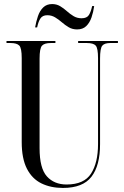

<svg xmlns="http://www.w3.org/2000/svg" viewBox="-20 -916 613 946"><path d="M290 10Q230 10 184 -12.5Q138 -35 112.5 -85Q87 -135 87 -216V-630Q87 -679 75 -691.5Q63 -704 32 -704H12V-714H253V-704H230Q199 -704 187 -691Q175 -678 175 -627V-186Q175 -87 211 -47Q247 -7 308 -7Q394 -7 428.5 -60.5Q463 -114 463 -206V-629Q463 -679 451.5 -691.5Q440 -704 408 -704H365V-714H561V-704H523Q495 -704 484 -691Q473 -678 473 -627V-206Q473 -100 430.5 -45Q388 10 290 10ZM360 -771Q337 -771 319 -781.5Q301 -792 285 -806Q269 -820 251.5 -830.5Q234 -841 213 -841Q190 -841 179.5 -825.5Q169 -810 163 -781H153Q158 -810 167 -836.5Q176 -863 193 -879.5Q210 -896 237 -896Q259 -896 276.5 -885.5Q294 -875 309.5 -861Q325 -847 342.5 -836.5Q360 -826 382 -826Q408 -826 418 -842Q428 -858 434 -886H444Q440 -857 431 -830.5Q422 -804 405 -787.5Q388 -771 360 -771Z"/></svg>

Font: Noto Serif Display ExtraCondensed
Style: Regular
Weight: 400
Width: 2
Designer: Monotype Design Team
Foundry: Monotype Imaging Inc.
Version: Version 2.009